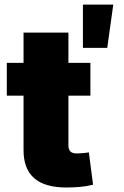

<svg xmlns="http://www.w3.org/2000/svg" viewBox="-20 -814 541 840"><path d="M375.5 -539.1V-395.5H9.8V-539.1ZM83 -671.4H279.3V-178.2Q279.3 -159.7 288.1 -151.1Q296.9 -142.6 317.9 -142.6Q327.6 -142.6 345.2 -144.3Q362.8 -146 368.7 -147.5L387.2 -5.9Q357.9 1.5 327.9 3.9Q297.9 6.3 270 6.3Q176.3 6.3 129.6 -34.4Q83 -75.2 83 -156.7ZM342.8 -604.5V-793.9H475.6L449.2 -604.5Z"/></svg>

Font: Inter 18pt Black
Style: Regular
Weight: 900
Designer: Rasmus Andersson
Foundry: rsms
Version: Version 4.001;git-66647c0bb